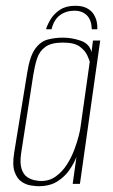

<svg xmlns="http://www.w3.org/2000/svg" viewBox="-20 -635 390 663"><path d="M240 -615Q264 -615 279.5 -607Q295 -599 303 -586.5Q311 -574 314 -560Q317 -546 316 -534H297Q296 -566 280 -582Q264 -598 237 -598Q208 -598 187 -582.5Q166 -567 158 -534H139Q144 -551 155.5 -569.5Q167 -588 187.5 -601.5Q208 -615 240 -615ZM113 8Q104 8 87 5.5Q70 3 54.5 -7.5Q39 -18 30.5 -41.5Q22 -65 29 -108L74 -384Q83 -441 101.5 -466.5Q120 -492 145 -498.5Q170 -505 198 -505Q228 -505 258.5 -494.5Q289 -484 296 -455L301 -495H326L256 0H231L244 -93Q236 -72 220 -48.5Q204 -25 178 -8.5Q152 8 113 8ZM122 -10Q151 -10 173 -26Q195 -42 210.5 -66Q226 -90 236 -116.5Q246 -143 251.5 -164.5Q257 -186 258 -196L290 -422Q288 -429 281 -444.5Q274 -460 255.5 -474Q237 -488 197 -488Q157 -488 136.5 -473Q116 -458 108 -433Q100 -408 95 -377L53 -106Q48 -72 54.5 -52Q61 -32 74 -23.5Q87 -15 100.5 -12.5Q114 -10 122 -10Z"/></svg>

Font: Alumni Sans Thin
Style: Italic
Weight: 100
Italic angle: -8°
Designer: Robert E. Leuschke
Foundry: Robert E. Leuschke
Version: Version 1.016